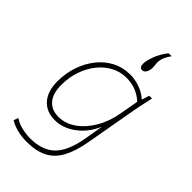

<svg xmlns="http://www.w3.org/2000/svg" viewBox="-286 -834 1129 1129"><g transform="rotate(45 279.0 -269.5)"><path d="M179 210Q140 210 101.5 200.5Q63 191 37 174L47 145Q75 164 111.5 172.5Q148 181 180 181Q281 181 335 128Q389 75 410 -43L431 -165Q397 -88 336 -42.5Q275 3 208 3Q137 3 97 -42.5Q57 -88 57 -170Q57 -237 77.5 -297Q98 -357 134.5 -403Q171 -449 221.5 -475Q272 -501 332 -501Q375 -501 416 -485.5Q457 -470 484 -444L499 -492H522Q512 -449 505.5 -416.5Q499 -384 495 -362L439 -46Q423 44 392.5 100.5Q362 157 310.5 183.5Q259 210 179 210ZM209 -26Q266 -26 316.5 -61.5Q367 -97 403.5 -159Q440 -221 454 -302L474 -416Q449 -441 412 -456.5Q375 -472 330 -472Q279 -472 235 -448.5Q191 -425 158 -383.5Q125 -342 106.5 -287.5Q88 -233 88 -170Q88 -101 119.5 -63.5Q151 -26 209 -26ZM428 -749Q412 -728 403 -706.5Q394 -685 394 -662Q394 -652 395.5 -642.5Q397 -633 397 -623Q397 -600 387.5 -584Q378 -568 363 -568Q340 -568 340 -600Q340 -623 355 -665Q370 -707 403 -749Z"/></g></svg>

Font: Livvic Thin
Style: Italic
Weight: 250
Italic angle: -10°
Designer: Jacques Le Bailly, Baron von Fonthausen
Version: Version 1.001; ttfautohint (v1.8.2)